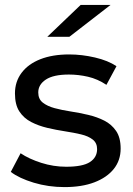

<svg xmlns="http://www.w3.org/2000/svg" viewBox="-20 -757 541 783"><path d="M243 6Q177 6 117.5 -12Q58 -30 24 -56L64 -132Q98 -109 148 -93Q198 -77 250 -77Q317 -77 346.5 -96Q376 -115 376 -149Q376 -174 358 -188Q340 -202 310.5 -209Q281 -216 245 -221.5Q209 -227 173 -235.5Q137 -244 107 -259.5Q77 -275 59 -302.5Q41 -330 41 -376Q41 -424 68 -460Q95 -496 144.5 -515.5Q194 -535 262 -535Q314 -535 367.5 -522.5Q421 -510 455 -487L414 -411Q378 -435 339 -444Q300 -453 261 -453Q198 -453 167 -432.5Q136 -412 136 -380Q136 -353 154.5 -338.5Q173 -324 202.5 -316Q232 -308 268 -302.5Q304 -297 340 -288.5Q376 -280 405.5 -265Q435 -250 453.5 -223Q472 -196 472 -151Q472 -103 444 -68Q416 -33 365 -13.5Q314 6 243 6ZM173 -607 309 -737H431L263 -607Z"/></svg>

Font: Montserrat Thin Medium
Style: Regular
Weight: 500
Version: Version 9.000